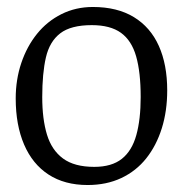

<svg xmlns="http://www.w3.org/2000/svg" viewBox="-20 -522 528 550"><path d="M231 8Q165 8 119 -22Q73 -52 49 -108Q25 -164 25 -240Q25 -294 41 -341.5Q57 -389 86 -425Q115 -461 156 -481.5Q197 -502 246 -502Q316 -502 363.5 -473Q411 -444 435 -390.5Q459 -337 459 -263Q459 -204 443.5 -154.5Q428 -105 399 -68.5Q370 -32 327.5 -12Q285 8 231 8ZM250 -44Q300 -44 329 -67Q358 -90 370.5 -135Q383 -180 383 -244Q383 -315 370 -360.5Q357 -406 326.5 -428Q296 -450 243 -450Q183 -450 152.5 -426.5Q122 -403 111.5 -357.5Q101 -312 101 -244Q101 -181 114.5 -136.5Q128 -92 160.5 -68Q193 -44 250 -44Z"/></svg>

Font: Faustina Light Light
Style: Regular
Weight: 300
Version: Version 1.200